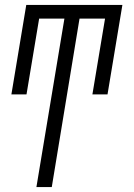

<svg xmlns="http://www.w3.org/2000/svg" viewBox="-20 -540 540 775"><path d="M127 215 240 -465H138L87 -159H26L86 -520H474L414 -159H353L404 -465H301L189 215Z"/></svg>

Font: Iosevka SS04 Light Oblique
Style: Regular
Weight: 300
Italic angle: -9°
Monospace: yes
Designer: Belleve Invis
Foundry: Belleve Invis
Version: Version 19.0.0; ttfautohint (v1.8.4)